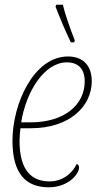

<svg xmlns="http://www.w3.org/2000/svg" viewBox="-20 -786 431 816"><path d="M281 -606H295L298 -614C277 -667 256 -728 247 -766H219L216 -758C237 -704 253 -665 281 -606ZM187 10C271 10 316 -47 316 -74C316 -81 313 -87 306 -89C286 -47 244 -15 191 -15C113 -15 63 -63 63 -188C63 -202 65 -226 67 -241H112C274 -241 370 -333 370 -441C370 -507 333 -546 269 -546C124 -546 33 -346 33 -188C33 -43 94 10 187 10ZM70 -266C91 -398 169 -521 264 -521C312 -521 340 -494 340 -440C340 -340 253 -266 110 -266Z"/></svg>

Font: Noto Serif Condensed Thin
Style: Italic
Weight: 100
Width: 3
Italic angle: -12°
Designer: Monotype Design Team
Foundry: Monotype Imaging Inc.
Version: Version 2.013